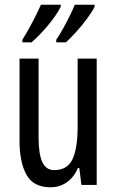

<svg xmlns="http://www.w3.org/2000/svg" viewBox="-20 -786 496 816"><path d="M391 -537V0H326L317 -72H311Q294 -32 263.5 -11Q233 10 195 10Q122 10 92.5 -43.5Q63 -97 63 -187V-537H144V-202Q144 -131 160 -97Q176 -63 210 -63Q266 -63 288 -109Q310 -155 310 -251V-537ZM382 -757Q371 -735 349.5 -706Q328 -677 303.5 -650Q279 -623 260 -606H219V-617Q234 -639 250 -668Q266 -697 279 -724Q292 -751 298 -766H382ZM238 -757Q221 -723 185.5 -680Q150 -637 114 -606H75V-617Q90 -641 105.5 -669Q121 -697 134 -723.5Q147 -750 154 -766H238Z"/></svg>

Font: Noto Sans Myanmar ExtraCondensed
Style: Regular
Weight: 400
Width: 2
Designer: Monotype Design Team
Foundry: Monotype Imaging Inc.
Version: Version 2.107; ttfautohint (v1.8.4.7-5d5b)